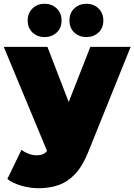

<svg xmlns="http://www.w3.org/2000/svg" viewBox="-35 -796 714 1020"><path d="M170 204Q125 204 78.5 190.5Q32 177 4 155L79 0Q96 13 117.5 21Q139 29 159 29Q189 29 205 16Q210 12 215 6L-15 -547H217L330 -254L445 -547H659L434 11Q404 86 364.5 128Q325 170 276.5 187Q228 204 170 204ZM424 -599Q386 -599 360 -623Q334 -647 334 -687Q334 -727 360 -751.5Q386 -776 424 -776Q462 -776 488 -751.5Q514 -727 514 -687Q514 -647 488 -623Q462 -599 424 -599ZM202 -599Q164 -599 138 -623Q112 -647 112 -687Q112 -727 138 -751.5Q164 -776 202 -776Q240 -776 266 -751.5Q292 -727 292 -687Q292 -647 266 -623Q240 -599 202 -599Z"/></svg>

Font: Montserrat Thin Black
Style: Regular
Weight: 900
Version: Version 9.000